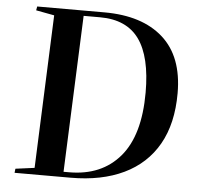

<svg xmlns="http://www.w3.org/2000/svg" viewBox="-52 -783 858 836"><g transform="rotate(5 377.0 -365.0)"><path d="M42 0 44 -18 127 -29 154 -698 74 -713 77 -730H371Q536 -730 627.5 -648.5Q719 -567 719 -407Q719 -274 667.5 -183.5Q616 -93 519 -46.5Q422 0 287 0ZM254 -23H278Q420 -23 500 -117Q580 -211 580 -398Q580 -554 525 -630.5Q470 -707 354 -707H282Z"/></g></svg>

Font: Literata 72pt SemiBold
Style: Italic
Weight: 600
Italic angle: -2°
Designer: Latin by Veronika Burian and Jose Scaglione. Greek by Irene Vlachou. Cyrillic by Vera Evstafieva
Foundry: TypeTogether
Version: Version 3.002